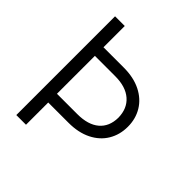

<svg xmlns="http://www.w3.org/2000/svg" viewBox="-192 -839 972 972"><g transform="rotate(45 293.5 -353.5)"><path d="M146.5 -707V-554.7H292Q362.3 -554.7 413.6 -529.1Q464.8 -503.4 491.7 -458.7Q518.6 -414.1 518.6 -357.4Q518.6 -300.3 491.7 -255.4Q464.8 -210.4 413.6 -184.8Q362.3 -159.2 292 -159.2H146.5V0H77.1V-707ZM292 -221.7Q368.7 -221.7 409.9 -256.6Q451.2 -291.5 452.1 -355.5Q451.2 -420.4 409.4 -456.8Q367.7 -493.2 292 -493.2H146.5V-221.7Z"/></g></svg>

Font: Pretendard Light
Style: Regular
Weight: 300
Designer: Base glyphs from Inter by Rasmus Andersson; Hangeul glyphs from Noto Sans CJK(Source Han Sans) by Jang Soo-young and Kan
Foundry: Kil Hyung-jin
Version: Version 1.309